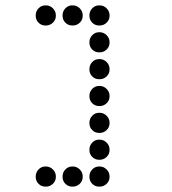

<svg xmlns="http://www.w3.org/2000/svg" viewBox="-20 -708 640 715"><path d="M149 -688Q134 -688 123.5 -677Q113 -666 113 -651V-649Q113 -634 123.5 -623.5Q134 -613 149 -613H151Q166 -613 177 -623.5Q188 -634 188 -649V-651Q188 -666 177 -677Q166 -688 151 -688ZM249 -688Q234 -688 223.5 -677Q213 -666 213 -651V-649Q213 -634 223.5 -623.5Q234 -613 249 -613H251Q266 -613 277 -623.5Q288 -634 288 -649V-651Q288 -666 277 -677Q266 -688 251 -688ZM349 -688Q334 -688 323.5 -677Q313 -666 313 -651V-649Q313 -634 323.5 -623.5Q334 -613 349 -613H351Q366 -613 377 -623.5Q388 -634 388 -649V-651Q388 -666 377 -677Q366 -688 351 -688ZM349 -588Q334 -588 323.5 -577Q313 -566 313 -551V-549Q313 -534 323.5 -523.5Q334 -513 349 -513H351Q366 -513 377 -523.5Q388 -534 388 -549V-551Q388 -566 377 -577Q366 -588 351 -588ZM349 -488Q334 -488 323.5 -477Q313 -466 313 -451V-449Q313 -434 323.5 -423.5Q334 -413 349 -413H351Q366 -413 377 -423.5Q388 -434 388 -449V-451Q388 -466 377 -477Q366 -488 351 -488ZM349 -388Q334 -388 323.5 -377Q313 -366 313 -351V-349Q313 -334 323.5 -323.5Q334 -313 349 -313H351Q366 -313 377 -323.5Q388 -334 388 -349V-351Q388 -366 377 -377Q366 -388 351 -388ZM349 -288Q334 -288 323.5 -277Q313 -266 313 -251V-249Q313 -234 323.5 -223.5Q334 -213 349 -213H351Q366 -213 377 -223.5Q388 -234 388 -249V-251Q388 -266 377 -277Q366 -288 351 -288ZM349 -188Q334 -188 323.5 -177Q313 -166 313 -151V-149Q313 -134 323.5 -123.5Q334 -113 349 -113H351Q366 -113 377 -123.5Q388 -134 388 -149V-151Q388 -166 377 -177Q366 -188 351 -188ZM149 -88Q134 -88 123.5 -77Q113 -66 113 -51V-49Q113 -34 123.5 -23.5Q134 -13 149 -13H151Q166 -13 177 -23.5Q188 -34 188 -49V-51Q188 -66 177 -77Q166 -88 151 -88ZM249 -88Q234 -88 223.5 -77Q213 -66 213 -51V-49Q213 -34 223.5 -23.5Q234 -13 249 -13H251Q266 -13 277 -23.5Q288 -34 288 -49V-51Q288 -66 277 -77Q266 -88 251 -88ZM349 -88Q334 -88 323.5 -77Q313 -66 313 -51V-49Q313 -34 323.5 -23.5Q334 -13 349 -13H351Q366 -13 377 -23.5Q388 -34 388 -49V-51Q388 -66 377 -77Q366 -88 351 -88Z"/></svg>

Font: Doto Rounded
Style: Bold
Weight: 700
Monospace: yes
Version: Version 1.000